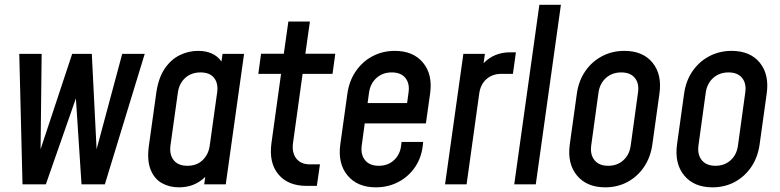

<svg xmlns="http://www.w3.org/2000/svg" viewBox="-20 -770 3260 802"><path d="M74 0H171.5L297 -359L320.5 0H418L584.5 -545H490.5L383.5 -146.5L363.5 -545H281.5L149.5 -146.5L154 -545H60.5Z M727.5 12.5Q761.5 12.5 789.2 1Q817 -10.5 837.5 -31.5L833 0H923L999.5 -545H909.5L905 -513Q874 -557.5 807 -557.5Q767 -557.5 730.5 -539.5Q694 -521.5 668 -483.2Q642 -445 633 -383.5L602 -162Q593.5 -101 608.8 -62.2Q624 -23.5 655.5 -5.5Q687 12.5 727.5 12.5ZM763 -77.5Q724 -77.5 705.5 -101Q687 -124.5 692 -162L723 -383.5Q728.5 -422 754 -444.8Q779.5 -467.5 817.5 -467.5Q857 -467.5 874.8 -444Q892.5 -420.5 887 -383.5L856 -161.5Q851 -125 826.5 -101.2Q802 -77.5 763 -77.5Z M1261 6.5H1303.5L1316.5 -83.5H1274Q1236.5 -83.5 1217.5 -108Q1198.5 -132.5 1204 -173L1244 -461.5H1369L1380.5 -545.5H1255.5L1274.5 -680H1184.5L1165.5 -545.5H1070.5L1059 -461.5H1154L1114 -173Q1102.5 -90 1142.8 -41.8Q1183 6.5 1261 6.5Z M1550 12.5Q1601.5 12.5 1644.2 -10Q1687 -32.5 1714.2 -72.8Q1741.5 -113 1746.5 -167L1747.5 -177H1657.5L1655.5 -162Q1651.5 -125 1626 -101.2Q1600.5 -77.5 1562 -77.5Q1524 -77.5 1505 -100.8Q1486 -124 1491 -162L1503.5 -254.5H1759L1776.5 -378.5Q1788 -459 1747 -508.2Q1706 -557.5 1629.5 -557.5Q1578 -557.5 1535.8 -535Q1493.5 -512.5 1466 -472.2Q1438.5 -432 1431 -378.5L1401.5 -167Q1390.5 -86.5 1431.8 -37Q1473 12.5 1550 12.5ZM1616.5 -467.5Q1654.5 -467.5 1673.2 -444.5Q1692 -421.5 1686.5 -383.5L1680.5 -339.5H1515.5L1521.5 -383.5Q1527 -421.5 1552.8 -444.5Q1578.5 -467.5 1616.5 -467.5Z M1839 0H1929L1982 -380.5Q1987.5 -418.5 2012.5 -440Q2037.5 -461.5 2074 -461.5H2122.5L2135 -551.5H2111Q2044 -551.5 2000 -506L2005.5 -545H1915.5Z M2128 0H2218L2323 -750H2233Z M2508 12.5Q2559.5 12.5 2601.2 -10Q2643 -32.5 2670.2 -72.8Q2697.5 -113 2705 -167L2734.5 -378.5Q2746 -458.5 2705.8 -508Q2665.5 -557.5 2588 -557.5Q2537 -557.5 2494.8 -535.2Q2452.5 -513 2424.8 -472.8Q2397 -432.5 2389.5 -378.5L2360 -167Q2349 -86.5 2390 -37Q2431 12.5 2508 12.5ZM2520.5 -77.5Q2482.5 -77.5 2463.5 -100.8Q2444.5 -124 2449.5 -162L2480 -383.5Q2485.5 -421.5 2511.2 -444.5Q2537 -467.5 2575 -467.5Q2613 -467.5 2631.8 -444.5Q2650.5 -421.5 2645 -383.5L2614.5 -162Q2609.5 -124 2584 -100.8Q2558.5 -77.5 2520.5 -77.5Z M2956 12.5Q3007.5 12.5 3049.2 -10Q3091 -32.5 3118.2 -72.8Q3145.5 -113 3153 -167L3182.5 -378.5Q3194 -458.5 3153.8 -508Q3113.5 -557.5 3036 -557.5Q2985 -557.5 2942.8 -535.2Q2900.5 -513 2872.8 -472.8Q2845 -432.5 2837.5 -378.5L2808 -167Q2797 -86.5 2838 -37Q2879 12.5 2956 12.5ZM2968.5 -77.5Q2930.5 -77.5 2911.5 -100.8Q2892.5 -124 2897.5 -162L2928 -383.5Q2933.5 -421.5 2959.2 -444.5Q2985 -467.5 3023 -467.5Q3061 -467.5 3079.8 -444.5Q3098.5 -421.5 3093 -383.5L3062.5 -162Q3057.5 -124 3032 -100.8Q3006.5 -77.5 2968.5 -77.5Z"/></svg>

Font: Mohave Medium
Style: Italic
Weight: 500
Italic angle: -8°
Designer: Gumpita Rahayu
Foundry: Tokotype
Version: Version 2.002; ttfautohint (v1.8.3)